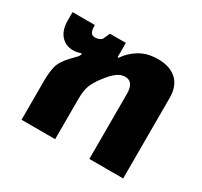

<svg xmlns="http://www.w3.org/2000/svg" viewBox="-115 -681 881 836"><g transform="rotate(30 325.5 -263.0)"><path d="M77 0V-197Q77 -235 84 -266.5Q91 -298 126 -335Q144 -353 152 -362Q160 -371 161 -380L158 -381Q149 -378 139.5 -376Q130 -374 119 -374Q82 -374 58.5 -400.5Q35 -427 35 -476V-517H147Q147 -491 153.5 -480.5Q160 -470 175 -470Q182 -470 190.5 -472.5Q199 -475 207 -482L223 -517H303V-445H308Q330 -479 368.5 -502.5Q407 -526 461 -526Q521 -526 554.5 -495Q588 -464 588 -406V0H418V-327Q418 -388 375 -388Q354 -388 334 -373.5Q314 -359 287 -323Q265 -294 255.5 -269Q246 -244 246 -201V0Z"/></g></svg>

Font: Noto Sans Thai UI ExtBd
Style: Regular
Weight: 800
Designer: Monotype Design Team
Foundry: Monotype Imaging Inc.
Version: Version 2.000